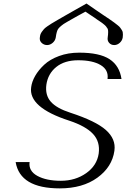

<svg xmlns="http://www.w3.org/2000/svg" viewBox="-20 -1041 706 1061"><path d="M612.3 -209V-208Q599.6 -118.2 518.1 -59.1Q436.5 0 310.5 0Q90.8 0 66.4 -145.5H143.6Q136.7 -96.7 186 -69.3Q235.4 -42 316.4 -42Q396.5 -42 456.1 -84Q515.6 -126 525.4 -192.4Q534.2 -257.8 494.1 -300.8Q454.1 -343.8 363.3 -374Q135.7 -447.3 152.3 -559.6Q156.2 -589.8 174.3 -621.6Q192.4 -653.3 224.1 -683.1Q255.9 -712.9 306.2 -731.4Q356.4 -750 418 -750Q530.3 -750 585.4 -713.9Q640.6 -677.7 651.4 -604.5H574.2Q581.1 -654.3 536.6 -681.2Q492.2 -708 412.1 -708Q336.9 -708 291 -670.9Q245.1 -633.8 236.3 -573.2Q228.5 -515.6 260.7 -479Q293 -442.4 369.1 -418Q509.8 -372.1 565.4 -322.3Q621.1 -272.5 612.3 -209ZM458 -1021.5Q482.4 -1004.9 508.3 -986.8Q534.2 -968.8 549.8 -958.5Q565.4 -948.2 583.5 -936Q601.6 -923.8 610.4 -917Q619.1 -910.2 629.9 -901.9Q640.6 -893.6 644.5 -887.7Q648.4 -881.8 652.8 -875.5Q657.2 -869.1 658.2 -862.8Q659.2 -856.4 659.2 -849.6Q659.2 -842.8 658.2 -834Q655.3 -816.4 641.6 -804.2Q627.9 -792 611.3 -792Q593.8 -792 583 -804.2Q572.3 -816.4 575.2 -834Q580.1 -870.1 575.2 -881.8Q572.3 -885.7 570.3 -888.7Q568.4 -891.6 566.4 -894.5Q564.5 -897.5 560.5 -900.9Q556.6 -904.3 553.7 -906.7Q550.8 -909.2 544.4 -914.1Q538.1 -918.9 533.2 -921.9Q528.3 -924.8 518.6 -931.6Q508.8 -938.5 501.5 -943.8Q494.1 -949.2 478.5 -959Q462.9 -968.8 452.1 -976.6Q431.6 -965.8 408.2 -952.6Q384.8 -939.5 374.5 -933.6Q364.3 -927.7 350.6 -919.9Q336.9 -912.1 332 -908.7Q327.1 -905.3 320.3 -899.9Q313.5 -894.5 310.1 -891.1Q306.6 -887.7 301.8 -881.8Q293 -870.1 288.1 -834Q285.2 -816.4 271 -804.2Q256.8 -792 240.2 -792Q222.7 -792 210 -804.2Q197.3 -816.4 200.2 -834Q201.2 -843.8 203.6 -851.1Q206.1 -858.4 211.9 -866.2Q217.8 -874 222.7 -879.9Q227.5 -885.7 240.7 -895Q253.9 -904.3 265.1 -911.1Q276.4 -918 298.3 -930.7Q320.3 -943.4 339.8 -954.6Q359.4 -965.8 393.1 -984.9Q426.8 -1003.9 458 -1021.5Z"/></svg>

Font: okolaks
Style: RegularItalic
Weight: 500
Italic angle: -8°
Version: Version 000.6.0